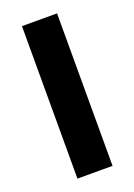

<svg xmlns="http://www.w3.org/2000/svg" viewBox="-104 -536 406 581"><g transform="rotate(-20 99.5 -245.5)"><path d="M156 0H43V-491H156Z"/></g></svg>

Font: Teko Medium
Style: Regular
Weight: 500
Designer: Manushi Parikh, Jonny Pinhorn
Foundry: Indian Type Foundry
Version: Version 1.106;PS 1.0;hotconv 1.0.78;makeotf.lib2.5.61930; tt